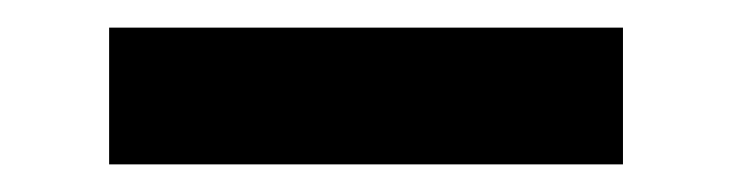

<svg xmlns="http://www.w3.org/2000/svg" viewBox="-20 -20 530 139"><path d="M431 0H59V99H431Z"/></svg>

Font: RT Raleway SemiBold
Style: Regular
Weight: 400
Designer: Matt McInerney, Pablo Impallari, Rodrigo Fuenzalida — Edited by Milan Moffatt in April 2016
Foundry: Matt McInerney, Pablo Impallari, Rodrigo Fuenzalida — Edited by Milan Moffatt in April 2016
Version: Version 3.001